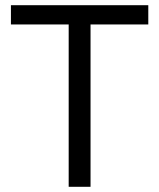

<svg xmlns="http://www.w3.org/2000/svg" viewBox="-20 -718 612 738"><path d="M550 -624V-698H22V-624H244V0H328V-624Z"/></svg>

Font: IBM Plex Arabic
Style: Regular
Weight: 400
Designer: Mike Abbink, Paul van der Laan, Pieter van Rosmalen, Wael Morcos, Khajak Apelian
Foundry: Bold Monday
Version: Version 1.0